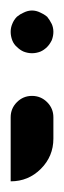

<svg xmlns="http://www.w3.org/2000/svg" viewBox="-20 -340 120 360"><path d="M0 -120.1Q0 -136.7 11.7 -148.4Q23.4 -160.2 40 -160.2Q56.6 -160.2 68.4 -148.4Q80.1 -136.7 80.1 -120.1Q80.1 -106.4 80.1 -80.1Q80.1 -46.9 56.6 -23.4Q33.2 0 0 0Q0 -30.3 0 -54.7Q0 -80.1 0 -120.1ZM68.4 -252Q62.5 -246.1 55.7 -243.2Q47.9 -240.2 40 -240.2Q32.2 -240.2 24.4 -243.2Q17.6 -246.1 11.7 -252Q5.9 -256.8 2.9 -264.6Q0 -272.5 0 -280.3Q0 -288.1 2.9 -294.9Q5.9 -302.7 11.7 -308.6Q17.6 -313.5 24.4 -316.4Q32.2 -320.3 40 -320.3Q47.9 -320.3 55.7 -316.4Q62.5 -313.5 68.4 -308.6Q73.2 -302.7 77.1 -294.9Q80.1 -288.1 80.1 -280.3Q80.1 -272.5 77.1 -264.6Q73.2 -256.8 68.4 -252Z"/></svg>

Font: Stray Robotalk
Style: Regular
Weight: 400
Designer: Faina Iasen
Version: Version 1.0